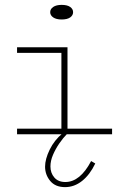

<svg xmlns="http://www.w3.org/2000/svg" viewBox="-20 -551 509 788"><path d="M50 0V-23H232V-334H50V-357H257V-23H440V0ZM233 -471Q211 -471 198.5 -479.5Q186 -488 186 -501Q186 -514 198.5 -522.5Q211 -531 233 -531Q256 -531 268 -522.5Q280 -514 280 -501Q280 -488 268 -479.5Q256 -471 233 -471ZM247 217Q207 217 186 191.5Q165 166 165 133Q165 102 184 63Q203 24 237 -4L254 0Q239 15 223.5 37.5Q208 60 197.5 84.5Q187 109 187 132Q187 159 203 177.5Q219 196 248 196Q309 196 354 110L371 120Q349 166 317 191.5Q285 217 247 217Z"/></svg>

Font: Padyakke Expanded One
Style: Regular
Weight: 400
Designer: James Puckett
Foundry: Dunwich Type Founders
Version: Version 1.500; ttfautohint (v1.8.4.7-5d5b)